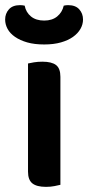

<svg xmlns="http://www.w3.org/2000/svg" viewBox="-41 -720 343 747"><path d="M194 -1Q186 1 171 4Q156 7 138 7Q102 7 85 -6.5Q68 -20 68 -52V-473Q76 -475 91 -477.5Q106 -480 124 -480Q160 -480 177 -467Q194 -454 194 -421ZM131 -640Q162 -640 181.5 -656Q201 -672 207 -698Q212 -699 215.5 -699.5Q219 -700 224 -700Q253 -700 267.5 -683.5Q282 -667 282 -644Q282 -625 272 -607.5Q262 -590 243 -576.5Q224 -563 196 -555Q168 -547 131 -547Q93 -547 65 -555Q37 -563 17.5 -576.5Q-2 -590 -11.5 -607.5Q-21 -625 -21 -644Q-21 -667 -6.5 -683.5Q8 -700 37 -700Q42 -700 46 -699.5Q50 -699 55 -698Q60 -672 79.5 -656Q99 -640 131 -640Z"/></svg>

Font: Baloo 2 SemiBold
Style: Regular
Weight: 600
Designer: Sarang Kulkarni and Ek Type
Foundry: Ek Type
Version: Version 1.640;hotconv 1.0.111;makeotfexe 2.5.65597; ttfautoh